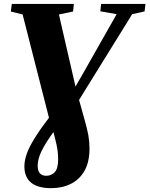

<svg xmlns="http://www.w3.org/2000/svg" viewBox="-20 -763 760 976"><path d="M240 193.5Q172.5 193.5 138.2 165.5Q104 137.5 104 82.5Q104 53.5 115.8 19.5Q127.5 -14.5 157 -62Q186.5 -109.5 239 -178L341 -284L402 -389.5L573 -691L490 -705.5L494 -743H719.5L715 -705L652 -691L340 -187.5L274.5 -123Q232.5 -67 210.2 -29.8Q188 7.5 179.8 33Q171.5 58.5 171.5 79Q171.5 106 183 118.2Q194.5 130.5 214.5 130.5Q241 130.5 258.2 112.2Q275.5 94 275.5 47Q275.5 22.5 272.2 -1Q269 -24.5 258.5 -65L247.5 -108.5L234 -144.5L95 -689.5L35 -704.5L40 -743H355.5L351.5 -704.5L279.5 -689.5L369 -300L378 -269L408 -161.5Q423.5 -107.5 429.2 -75Q435 -42.5 435 -8.5Q435 60 409.8 104.8Q384.5 149.5 340.2 171.5Q296 193.5 240 193.5Z"/></svg>

Font: Merriweather 72pt Black
Style: Italic
Weight: 900
Italic angle: -7.8°
Version: Version 2.101